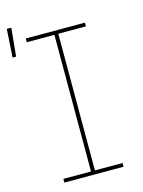

<svg xmlns="http://www.w3.org/2000/svg" viewBox="-134 -876 705 946"><g transform="rotate(-15 218.5 -402.5)"><path d="M74 0V-19H215V-716H74V-735H376V-716H235V-19H376V0ZM-13 -661 -4 -805H19L5 -661Z"/></g></svg>

Font: Iosevka Etoile Thin
Style: Regular
Weight: 100
Designer: Belleve Invis
Foundry: Belleve Invis
Version: Version 22.1.2; ttfautohint (v1.8.4)